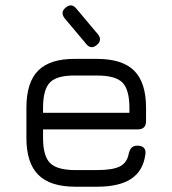

<svg xmlns="http://www.w3.org/2000/svg" viewBox="-20 -707 653 727"><path d="M143 -217V-184.5Q143 -116 169.8 -89.5Q196.5 -63 265.5 -63H347.5Q407 -63 434.2 -77Q461.5 -91 467.5 -125.5Q471 -140.5 478.5 -148Q486 -155.5 501 -155.5Q516.5 -155.5 524.8 -147.2Q533 -139 530.5 -123Q522.5 -60.5 477.2 -30.2Q432 0 347.5 0H265.5Q170 0 125 -45Q80 -90 80 -184.5V-298.5Q80 -395.5 125 -440.2Q170 -485 265.5 -484H347.5Q443.5 -484 488.2 -439.2Q533 -394.5 533 -298.5V-248.5Q533 -217 501.5 -217ZM265.5 -421Q196.5 -422 169.8 -395.5Q143 -369 143 -298.5V-280H470V-298.5Q470 -368 443.5 -394.5Q417 -421 347.5 -421ZM347 -537Q324.5 -518 306.5 -540.5L225 -637.5Q207 -660.5 228.5 -678Q250.5 -697 269 -674.5L350.5 -577.5Q368.5 -555.5 347 -537Z"/></svg>

Font: Jura Light Medium
Style: Regular
Weight: 500
Version: Version 5.106